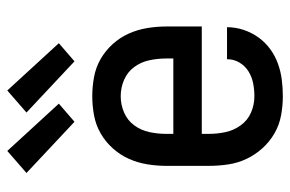

<svg xmlns="http://www.w3.org/2000/svg" viewBox="-158 -650 815 540"><g transform="rotate(-90 250.0 -379.5)"><path d="M250 8Q223 8 196 3Q169 -2 145.5 -15.5Q122 -29 103.5 -49.5Q85 -70 73.5 -94.5Q62 -119 58 -146Q54 -173 54 -200V-320Q54 -347 58.5 -374Q63 -401 74 -425.5Q85 -450 103.5 -470.5Q122 -491 145.5 -504.5Q169 -518 196 -523Q223 -528 250 -528Q277 -528 304 -523Q331 -518 354.5 -504.5Q378 -491 396.5 -470.5Q415 -450 426 -425.5Q437 -401 441.5 -374Q446 -347 446 -320V-220H144V-200Q144 -176 149 -153Q154 -130 168 -110.5Q182 -91 204 -81.5Q226 -72 250 -72Q268 -72 286 -75.5Q304 -79 319.5 -88.5Q335 -98 344.5 -114Q354 -130 354 -149H444Q444 -125 436.5 -102.5Q429 -80 415.5 -61Q402 -42 383 -28Q364 -14 342 -6Q320 2 296.5 5Q273 8 250 8ZM144 -300H356V-320Q356 -344 351 -367.5Q346 -391 332 -410Q318 -429 296 -438.5Q274 -448 250 -448Q226 -448 204 -438.5Q182 -429 168 -410Q154 -391 149 -367.5Q144 -344 144 -320ZM348 -578 204 -713 266 -767 399 -622ZM178 -578 34 -713 96 -767 229 -622Z"/></g></svg>

Font: Iosevka Fixed Medium
Style: Regular
Weight: 500
Monospace: yes
Designer: Belleve Invis
Foundry: Belleve Invis
Version: Version 32.3.0